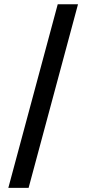

<svg xmlns="http://www.w3.org/2000/svg" viewBox="-20 -782 410 911"><path d="M350.1 -761.7 115.7 109.4H19.5L253.9 -761.7Z"/></svg>

Font: Inter Medium
Style: Regular
Weight: 500
Designer: Rasmus Andersson
Foundry: rsms
Version: Version 4.001;git-9221beed3